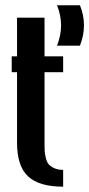

<svg xmlns="http://www.w3.org/2000/svg" viewBox="-20 -700 335 720"><path d="M193.8 -680.2H279.8Q294.9 -643.1 294.9 -605Q294.9 -567.4 279.8 -528.8H193.8Q209 -567.4 209 -605Q209 -643.1 193.8 -680.2ZM43.9 -633.8H147V-488.8H216.8V-429.2H147V-162.1Q147 -144 147.5 -134.3Q147.9 -124.5 151.6 -108.6Q155.3 -92.8 162.1 -84.5Q168.9 -76.2 182.9 -69.6Q196.8 -63 216.8 -63V0Q126.5 0 85.2 -38.6Q43.9 -77.1 43.9 -165V-429.2H23.9V-488.8H43.9Z"/></svg>

Font: Margherita Bold
Style: Regular
Weight: 700
Designer: James Puckett
Foundry: Dunwich Type Founders
Version: Version 1.008;hotconv 1.0.109;makeotfexe 2.5.65596